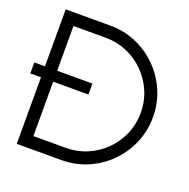

<svg xmlns="http://www.w3.org/2000/svg" viewBox="-125 -819 922 939"><g transform="rotate(20 336.0 -350.0)"><path d="M60 0V-700H291.5Q364 -700 427.5 -672.8Q491 -645.5 539 -597.2Q587 -549 614.2 -485.8Q641.5 -422.5 641.5 -350Q641.5 -277.5 614.2 -214.2Q587 -151 539 -102.8Q491 -54.5 427.5 -27.2Q364 0 291.5 0ZM123.5 -63.5H291.5Q351 -63.5 402.8 -85.8Q454.5 -108 494 -147.2Q533.5 -186.5 555.8 -238.5Q578 -290.5 578 -350Q578 -409.5 555.5 -461.2Q533 -513 493.8 -552.5Q454.5 -592 402.5 -614.2Q350.5 -636.5 291.5 -636.5H123.5ZM4.5 -346.5V-403.5H307V-346.5Z"/></g></svg>

Font: Urbanist Light
Style: Regular
Weight: 300
Designer: Corey Hu
Foundry: Corey Hu
Version: Version 1.330; ttfautohint (v1.8.4.7-5d5b)